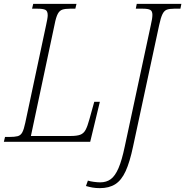

<svg xmlns="http://www.w3.org/2000/svg" viewBox="-37 -734 959 994"><path d="M-17 0 -11 -25H11Q39 -25 54.5 -29Q70 -33 78.5 -49Q87 -65 94 -99L201 -601Q205 -619 207.5 -633Q210 -647 210 -655Q210 -677 198 -683Q186 -689 157 -689H129L135 -714H359L353 -689H326Q300 -689 285.5 -684Q271 -679 262 -662Q253 -645 246 -609L123 -30H329Q361 -30 378.5 -36.5Q396 -43 406 -61.5Q416 -80 426 -117L451 -207H480L430 0ZM480 240Q459 240 442 237Q425 234 408 229L418 201Q430 205 449 207.5Q468 210 482 210Q514 210 536.5 193.5Q559 177 576.5 136.5Q594 96 609 24L744 -605Q748 -622 750 -635Q752 -648 752 -657Q752 -677 740.5 -683Q729 -689 702 -689H666L671 -714H902L897 -689H865Q841 -689 827 -684Q813 -679 804 -660.5Q795 -642 787 -604L652 24Q635 105 613.5 152Q592 199 560 219.5Q528 240 480 240Z"/></svg>

Font: Noto Serif SemiCondensed ExtraLight
Style: Italic
Weight: 200
Width: 4
Italic angle: -12°
Designer: Monotype Design Team
Foundry: Monotype Imaging Inc.
Version: Version 2.013